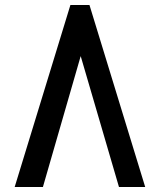

<svg xmlns="http://www.w3.org/2000/svg" viewBox="-20 -745 640 765"><path d="M336.5 -725 558.5 0H454L301.5 -521.5L151 0H38.5L260.5 -725Z"/></svg>

Font: JuliaMono
Style: Bold
Weight: 700
Monospace: yes
Designer: cormullion
Foundry: corm
Version: Version 0.055; ttfautohint (v1.8.4)